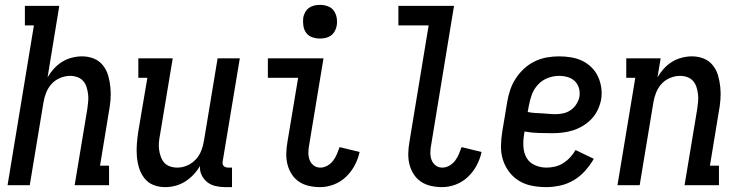

<svg xmlns="http://www.w3.org/2000/svg" viewBox="-20 -759 3040 787"><path d="M11 0 119 -655H82V-735H223L175 -442Q186 -461 201 -477.5Q216 -494 234.5 -505.5Q253 -517 274.5 -522.5Q296 -528 316 -528Q342 -528 364.5 -519Q387 -510 402 -491Q417 -472 423.5 -449Q430 -426 432.5 -401Q435 -376 433 -350.5Q431 -325 426 -299L390 -80H427V0H286L338 -313Q340 -328 341.5 -343.5Q343 -359 341 -374Q339 -389 334.5 -403Q330 -417 320.5 -427.5Q311 -438 297 -443Q283 -448 267 -448Q247 -448 226.5 -439.5Q206 -431 191.5 -415Q177 -399 169 -378.5Q161 -358 158 -338L102 0Z M657 8Q631 8 608.5 -1Q586 -10 571.5 -29Q557 -48 550 -71Q543 -94 541 -119Q539 -144 541 -169.5Q543 -195 547 -221L584 -440H547V-520H688L636 -207Q633 -192 631.5 -176.5Q630 -161 632 -146Q634 -131 639 -117Q644 -103 653 -92.5Q662 -82 676.5 -77Q691 -72 707 -72Q727 -72 747 -80.5Q767 -89 782 -105Q797 -121 805 -141.5Q813 -162 816 -182L872 -520H963L893 -99Q892 -93 892.5 -88Q893 -83 896.5 -79Q900 -75 905.5 -73.5Q911 -72 916 -72H931V8H902Q882 8 863 3.5Q844 -1 829.5 -12.5Q815 -24 806.5 -41.5Q798 -59 800 -79Q789 -60 773.5 -43.5Q758 -27 739 -15Q720 -3 699 2.5Q678 8 657 8Z M1292 8Q1269 8 1246.5 3Q1224 -2 1206 -14Q1188 -26 1176 -44.5Q1164 -63 1158.5 -84.5Q1153 -106 1153.5 -129.5Q1154 -153 1158 -176L1202 -440H1078V-520H1306L1247 -163Q1244 -148 1244 -132.5Q1244 -117 1249 -103.5Q1254 -90 1265.5 -81Q1277 -72 1293 -72Q1308 -72 1322 -80Q1336 -88 1345.5 -100.5Q1355 -113 1361 -127.5Q1367 -142 1372 -156L1454 -136Q1448 -108 1434 -81.5Q1420 -55 1398 -34Q1376 -13 1348 -2.5Q1320 8 1292 8ZM1291 -601Q1275 -601 1259.5 -606.5Q1244 -612 1235 -624.5Q1226 -637 1223.5 -653.5Q1221 -670 1223 -687Q1225 -698 1231 -709Q1237 -720 1247 -727Q1257 -734 1268.5 -736.5Q1280 -739 1292 -739Q1308 -739 1323.5 -733.5Q1339 -728 1348 -715.5Q1357 -703 1360 -686.5Q1363 -670 1360 -653Q1358 -642 1352 -631Q1346 -620 1336 -613Q1326 -606 1314.5 -603.5Q1303 -601 1291 -601Z M1792 8Q1769 8 1746.5 3Q1724 -2 1706 -14Q1688 -26 1676 -44.5Q1664 -63 1658.5 -84.5Q1653 -106 1653.5 -129.5Q1654 -153 1658 -176L1737 -655H1613V-735H1841L1747 -163Q1744 -148 1744 -132.5Q1744 -117 1749 -103.5Q1754 -90 1765.5 -81Q1777 -72 1793 -72Q1808 -72 1822 -80Q1836 -88 1845.5 -100.5Q1855 -113 1861 -127.5Q1867 -142 1872 -156L1954 -136Q1948 -108 1934 -81.5Q1920 -55 1898 -34Q1876 -13 1848 -2.5Q1820 8 1792 8Z M2219 8Q2189 8 2160.5 2.5Q2132 -3 2108 -17.5Q2084 -32 2067 -54.5Q2050 -77 2041.5 -104Q2033 -131 2033.5 -161Q2034 -191 2039 -221L2059 -341Q2063 -365 2071 -389.5Q2079 -414 2093.5 -436.5Q2108 -459 2128 -477.5Q2148 -496 2172 -507.5Q2196 -519 2221 -523.5Q2246 -528 2271 -528Q2296 -528 2320.5 -524Q2345 -520 2366 -510Q2387 -500 2404 -483.5Q2421 -467 2431 -445.5Q2441 -424 2444.5 -400Q2448 -376 2444 -351Q2440 -330 2430.5 -309.5Q2421 -289 2405 -272Q2389 -255 2369 -243Q2349 -231 2328 -224.5Q2307 -218 2285.5 -215.5Q2264 -213 2243 -213Q2214 -213 2185.5 -214Q2157 -215 2130 -220L2128 -207Q2124 -182 2125.5 -157Q2127 -132 2138.5 -112Q2150 -92 2172.5 -82Q2195 -72 2220 -72Q2237 -72 2254.5 -76Q2272 -80 2288 -90Q2304 -100 2317 -114Q2330 -128 2339 -144L2414 -108Q2399 -82 2378.5 -59Q2358 -36 2332 -20.5Q2306 -5 2276.5 1.5Q2247 8 2219 8ZM2257 -291Q2273 -291 2289 -294.5Q2305 -298 2319 -307.5Q2333 -317 2342.5 -332Q2352 -347 2355 -362Q2358 -381 2353 -398Q2348 -415 2336 -426.5Q2324 -438 2307 -443Q2290 -448 2271 -448Q2249 -448 2226 -439.5Q2203 -431 2186 -413Q2169 -395 2160.5 -372.5Q2152 -350 2148 -327L2143 -300Q2157 -297 2171.5 -296Q2186 -295 2200 -294.5Q2214 -294 2228 -292.5Q2242 -291 2257 -291Z M2511 0 2584 -440H2547V-520H2688L2675 -442Q2686 -461 2701 -477.5Q2716 -494 2734.5 -505.5Q2753 -517 2774.5 -522.5Q2796 -528 2816 -528Q2842 -528 2864.5 -519Q2887 -510 2902 -491Q2917 -472 2923.5 -449Q2930 -426 2932.5 -401Q2935 -376 2933 -350.5Q2931 -325 2926 -299L2890 -80H2927V0H2786L2838 -313Q2840 -328 2841.5 -343.5Q2843 -359 2841 -374Q2839 -389 2834.5 -403Q2830 -417 2820.5 -427.5Q2811 -438 2797 -443Q2783 -448 2767 -448Q2747 -448 2726.5 -439.5Q2706 -431 2691.5 -415Q2677 -399 2669 -378.5Q2661 -358 2658 -338L2602 0Z"/></svg>

Font: Iosevka Curly Slab Medium
Style: Italic
Weight: 500
Italic angle: -9°
Monospace: yes
Designer: Belleve Invis
Foundry: Belleve Invis
Version: Version 22.1.2; ttfautohint (v1.8.4)